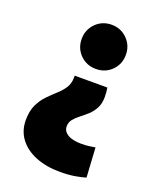

<svg xmlns="http://www.w3.org/2000/svg" viewBox="-139 -618 767 923"><g transform="rotate(20 244.5 -156.0)"><path d="M272 -305Q224 -305 191.5 -337.5Q159 -370 159 -418Q159 -465 191.5 -498Q224 -531 272 -531Q320 -531 352.5 -498Q385 -465 385 -418Q385 -370 352.5 -337.5Q320 -305 272 -305ZM279 219Q208 219 154 197Q100 175 70 135Q40 95 40 41Q40 -6 55 -37.5Q70 -69 92 -92Q114 -115 136 -134.5Q158 -154 173 -176.5Q188 -199 188 -230V-240H355Q357 -230 358 -216.5Q359 -203 359 -193Q359 -159 346.5 -135.5Q334 -112 315.5 -95Q297 -78 278.5 -64Q260 -50 247.5 -34.5Q235 -19 235 2Q235 27 259.5 42Q284 57 330 57Q352 57 369.5 54.5Q387 52 400 50L409 201Q387 208 354.5 213.5Q322 219 279 219Z"/></g></svg>

Font: Murecho Black
Style: Regular
Weight: 900
Designer: Neil Summerour
Foundry: Positype
Version: Version 1.010; ttfautohint (v1.8.3)